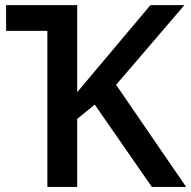

<svg xmlns="http://www.w3.org/2000/svg" viewBox="-20 -734 751 754"><path d="M3.9 -713.9H283.2V-372.1L570.8 -713.9H704.1L436 -400.9L710.9 0H576.2L352.1 -323.2L283.2 -267.1V0H166V-612.8H3.9Z"/></svg>

Font: Open Sans Semibold
Style: Regular
Weight: 600
Foundry: Ascender Corporation
Version: Version 1.10; ttfautohint (v1.5.65-e2d9)